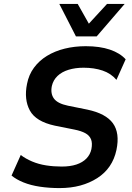

<svg xmlns="http://www.w3.org/2000/svg" viewBox="-20 -951 674 981"><path d="M284 10Q232 10 184.5 3Q137 -4 100 -19Q63 -34 39 -54L86 -159Q111 -140 144 -126Q177 -112 215.5 -106Q254 -100 295 -100Q339 -100 370.5 -110.5Q402 -121 421.5 -141Q441 -161 447 -189Q453 -220 445 -239.5Q437 -259 416 -270.5Q395 -282 360 -289L260 -309Q163 -330 132.5 -386.5Q102 -443 118 -522Q127 -569 153.5 -605Q180 -641 220 -665.5Q260 -690 310.5 -702.5Q361 -715 418 -715Q490 -715 541.5 -697.5Q593 -680 622 -648L575 -543Q547 -576 504 -590.5Q461 -605 407 -605Q365 -605 330.5 -594.5Q296 -584 274 -563Q252 -542 245 -512Q237 -473 255.5 -447.5Q274 -422 327 -411L426 -391Q521 -371 557 -321Q593 -271 575 -185Q565 -138 540.5 -102Q516 -66 477 -41Q438 -16 390 -3Q342 10 284 10ZM368 -765 283 -931H377L434 -830L527 -931H617L474 -765Z"/></svg>

Font: Nunito Sans 7pt SemiCondensed
Style: Bold Italic
Weight: 700
Width: 4
Italic angle: -9°
Designer: Vernon Adams
Foundry: Vernon Adams
Version: Version 3.101;gftools[0.9.27]